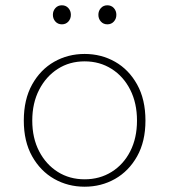

<svg xmlns="http://www.w3.org/2000/svg" viewBox="-20 -694 640 726"><path d="M300 12Q237 12 185 -17.5Q133 -47 101.5 -103Q70 -159 70 -238Q70 -318 101.5 -374.5Q133 -431 185 -460.5Q237 -490 300 -490Q363 -490 415 -460.5Q467 -431 498.5 -374.5Q530 -318 530 -238Q530 -159 498.5 -103Q467 -47 415 -17.5Q363 12 300 12ZM300 -16Q357 -16 402 -44Q447 -72 472.5 -122Q498 -172 498 -238Q498 -304 472.5 -354.5Q447 -405 402 -433.5Q357 -462 300 -462Q243 -462 198.5 -433.5Q154 -405 128 -354.5Q102 -304 102 -238Q102 -172 128 -122Q154 -72 198.5 -44Q243 -16 300 -16ZM214 -602Q199 -602 189.5 -612.5Q180 -623 180 -638Q180 -653 189.5 -663.5Q199 -674 214 -674Q229 -674 238.5 -663.5Q248 -653 248 -638Q248 -623 238.5 -612.5Q229 -602 214 -602ZM386 -602Q371 -602 361.5 -612.5Q352 -623 352 -638Q352 -653 361.5 -663.5Q371 -674 386 -674Q401 -674 410.5 -663.5Q420 -653 420 -638Q420 -623 410.5 -612.5Q401 -602 386 -602Z"/></svg>

Font: Source Code Pro ExtraLight ExtraLight
Style: Regular
Weight: 250
Monospace: yes
Version: Version 1.018;hotconv 1.0.116;makeotfexe 2.5.65601